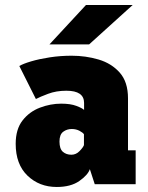

<svg xmlns="http://www.w3.org/2000/svg" viewBox="-20 -734 590 765"><path d="M206 11Q136.5 11 89.5 -34.2Q42.5 -79.5 42.5 -161Q42.5 -219 69.8 -254Q97 -289 139 -305Q181 -321 224 -321Q261 -321 284.5 -312Q308 -303 315 -296V-324Q315 -372.5 244.5 -372.5Q204 -372.5 171.5 -360.2Q139 -348 123 -339.5L57 -471Q72 -480 104 -489.5Q136 -499 178.2 -505.5Q220.5 -512 265.5 -512Q321.5 -512 373 -496.8Q424.5 -481.5 457.2 -444.5Q490 -407.5 490 -342V-135H520.5V0H357.5L338 -60Q330 -36.5 296 -12.8Q262 11 206 11ZM264.5 -117.5Q283 -117.5 297.2 -132.2Q311.5 -147 314.5 -156V-199Q310.5 -205.5 296.8 -212.8Q283 -220 266 -220Q246.5 -220 231.8 -209Q217 -198 217 -170Q217 -141 230.5 -129.2Q244 -117.5 264.5 -117.5ZM335 -557H177L322.5 -714H508.5Z"/></svg>

Font: Trispace SemiCondensed ExtraBold
Style: Regular
Weight: 800
Width: 4
Designer: Tyler Finck
Foundry: Etcetera Type Company
Version: Version 1.210; ttfautohint (v1.8.3)